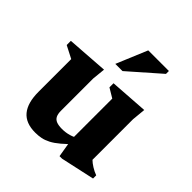

<svg xmlns="http://www.w3.org/2000/svg" viewBox="-187 -815 964 964"><g transform="rotate(45 295.0 -333.0)"><path d="M223 -156Q223 -133.5 229.8 -120.2Q236.5 -107 251.5 -101Q266.5 -95 291.5 -95Q317.5 -95 341.2 -102Q365 -109 380.5 -121L398.5 -94.5Q364.5 -60 339 -38.5Q313.5 -17 292.2 -6Q271 5 251.2 9Q231.5 13 209 13Q141.5 13 108.8 -26.2Q76 -65.5 76 -144V-376L10 -410V-439.5L230 -455L223 -385.5ZM379 10 362 -92V-381.5L312 -411.5V-440.5L516 -454.5L509 -382V-94Q514.5 -88.5 522.2 -82.5Q530 -76.5 539.2 -70.8Q548.5 -65 558.2 -60.2Q568 -55.5 577.5 -52V-29.5L397 10ZM249.5 -515.5 318.5 -680.5H465V-660L300.5 -515.5Z"/></g></svg>

Font: Newsreader 16pt 16pt
Style: Bold
Weight: 700
Version: Version 1.003